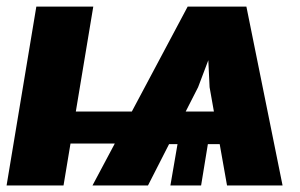

<svg xmlns="http://www.w3.org/2000/svg" viewBox="-24 -566 916 586"><path d="M668.9 0 615.7 -299.8 604 -545.9H728L838.4 0ZM-3.9 0 86.9 -545.9H260.7L169.9 0ZM62.5 -127.9 78.1 -225.6H449.7L434.6 -127.9ZM496.1 0 524.9 -167.5H617.2L589.8 0ZM258.3 0 548.8 -545.9H673.8L580.6 -299.8L427.7 0ZM371.6 -126 387.2 -225.6H785.2L768.6 -126Z"/></svg>

Font: Inter Tight ExtraBold
Style: Italic
Weight: 800
Italic angle: -9.39999°
Designer: Rasmus Andersson
Foundry: rsms
Version: Version 3.004